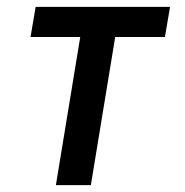

<svg xmlns="http://www.w3.org/2000/svg" viewBox="-20 -540 540 560"><path d="M143 0 214 -432H69L84 -520H476L461 -432H316L245 0Z"/></svg>

Font: Iosevka Semibold Oblique
Style: Regular
Weight: 600
Italic angle: -9°
Monospace: yes
Designer: Belleve Invis
Foundry: Belleve Invis
Version: Version 32.5.0; ttfautohint (v1.8.4)